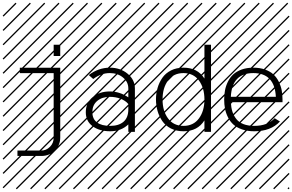

<svg xmlns="http://www.w3.org/2000/svg" viewBox="-23 -978 2168 1424"><path d="M423.8 -646V-562.5H375V-646ZM124 -435.5V-475.6H423.8V43Q423.8 98.1 383.5 138.4Q343.3 178.7 283.2 178.7H106.4V138.7H283.2Q319.3 138.7 347.2 111.3Q375 84 375 43V-435.5ZM526.9 410.6 533.7 417.5 525.4 425.8 518.6 418.9ZM526.9 304.7 533.7 311.5 419.4 425.8 412.6 418.9ZM526.9 198.7 533.7 205.6 313.5 425.8 306.6 418.9ZM526.9 92.3 533.7 99.1 207.5 425.8 200.7 418.9ZM526.9 -13.2 533.7 -6.3 101.6 425.8 94.7 418.9ZM526.9 -119.1 533.7 -112.3 3.4 418 -3.4 411.1ZM526.9 -225.6 533.7 -218.8 3.4 311.5 -3.4 304.7ZM526.9 -331.5 533.7 -324.7 3.4 205.6 -3.4 198.7ZM526.9 -438 533.7 -431.2 3.4 99.1 -3.4 92.3ZM526.9 -543.5 533.7 -536.6 3.4 -6.3 -3.4 -13.2ZM526.9 -649.4 533.7 -642.6 3.4 -112.3 -3.4 -119.1ZM526.9 -755.9 533.7 -749 3.4 -218.8 -3.4 -225.6ZM526.9 -861.8 533.7 -855 3.4 -324.7 -3.4 -331.5ZM516.6 -958 523.4 -951.2 3.4 -431.2 -3.4 -438ZM411.1 -958 418 -951.2 3.4 -536.6 -3.4 -543.5ZM305.2 -958 312 -951.2 3.4 -642.6 -3.4 -649.4ZM198.7 -958 205.6 -951.2 3.4 -749 -3.4 -755.9ZM92.3 -958 99.1 -951.2 3.4 -855 -3.4 -861.8Z M977.5 -321.8V0H928.7V-55.2Q875.5 -4.4 794.4 -4.4Q713.9 -4.4 663.6 -42Q613.3 -79.6 613.3 -145.5Q613.3 -215.3 664.3 -257.6Q715.3 -299.8 791.5 -299.8Q864.7 -299.8 928.7 -255.9V-321.8Q928.7 -370.6 888.9 -403.3Q849.1 -436 792 -436Q726.6 -436 668.5 -392.1L635.3 -421.4Q707.5 -476.1 792 -476.1Q869.1 -476.1 923.3 -431.4Q977.5 -386.7 977.5 -321.8ZM794.4 -44.4Q857.9 -44.4 893.3 -75.2Q928.7 -106 928.7 -167V-206.5Q907.7 -231.9 870.8 -245.8Q834 -259.8 791.5 -259.8Q734.9 -259.8 698.5 -229.7Q662.1 -199.7 662.1 -145.5Q662.1 -95.7 696.3 -70.1Q730.5 -44.4 794.4 -44.4ZM1057.1 410.6 1064 417.5 1055.7 425.8 1048.8 418.9ZM1057.1 304.7 1064 311.5 949.7 425.8 942.9 418.9ZM1057.1 198.7 1064 205.6 843.8 425.8 836.9 418.9ZM1057.1 92.3 1064 99.1 737.8 425.8 731 418.9ZM1057.1 -13.2 1064 -6.3 631.8 425.8 625 418.9ZM1057.1 -119.1 1064 -112.3 533.7 418 526.9 411.1ZM1057.1 -225.6 1064 -218.8 533.7 311.5 526.9 304.7ZM1057.1 -331.5 1064 -324.7 533.7 205.6 526.9 198.7ZM1057.1 -438 1064 -431.2 533.7 99.1 526.9 92.3ZM1057.1 -543.5 1064 -536.6 533.7 -6.3 526.9 -13.2ZM1057.1 -649.4 1064 -642.6 533.7 -112.3 526.9 -119.1ZM1057.1 -755.9 1064 -749 533.7 -218.8 526.9 -225.6ZM1057.1 -861.8 1064 -855 533.7 -324.7 526.9 -331.5ZM1046.9 -958 1053.7 -951.2 533.7 -431.2 526.9 -438ZM941.4 -958 948.2 -951.2 533.7 -536.6 526.9 -543.5ZM835.4 -958 842.3 -951.2 533.7 -642.6 526.9 -649.4ZM729 -958 735.8 -951.2 533.7 -749 526.9 -755.9ZM622.6 -958 629.4 -951.2 533.7 -855 526.9 -861.8Z M1542 0H1493.2V-85Q1442.4 -4.4 1337.9 -4.4Q1285.6 -4.4 1245.1 -24.9Q1204.6 -45.4 1180.9 -79.8Q1157.2 -114.3 1145.5 -155Q1133.8 -195.8 1133.8 -240.2Q1133.8 -284.7 1145.5 -325.4Q1157.2 -366.2 1180.9 -400.6Q1204.6 -435.1 1245.1 -455.6Q1285.6 -476.1 1337.9 -476.1Q1442.4 -476.1 1493.2 -395.5V-646H1542ZM1452.4 -99.6Q1493.2 -154.8 1493.2 -240.2Q1493.2 -325.7 1452.4 -380.9Q1411.6 -436 1337.9 -436Q1264.2 -436 1223.4 -380.9Q1182.6 -325.7 1182.6 -240.2Q1182.6 -154.8 1223.4 -99.6Q1264.2 -44.4 1337.9 -44.4Q1411.6 -44.4 1452.4 -99.6ZM1587.4 410.6 1594.2 417.5 1585.9 425.8 1579.1 418.9ZM1587.4 304.7 1594.2 311.5 1480 425.8 1473.1 418.9ZM1587.4 198.7 1594.2 205.6 1374 425.8 1367.2 418.9ZM1587.4 92.3 1594.2 99.1 1268.1 425.8 1261.2 418.9ZM1587.4 -13.2 1594.2 -6.3 1162.1 425.8 1155.3 418.9ZM1587.4 -119.1 1594.2 -112.3 1064 418 1057.1 411.1ZM1587.4 -225.6 1594.2 -218.8 1064 311.5 1057.1 304.7ZM1587.4 -331.5 1594.2 -324.7 1064 205.6 1057.1 198.7ZM1587.4 -438 1594.2 -431.2 1064 99.1 1057.1 92.3ZM1587.4 -543.5 1594.2 -536.6 1064 -6.3 1057.1 -13.2ZM1587.4 -649.4 1594.2 -642.6 1064 -112.3 1057.1 -119.1ZM1587.4 -755.9 1594.2 -749 1064 -218.8 1057.1 -225.6ZM1587.4 -861.8 1594.2 -855 1064 -324.7 1057.1 -331.5ZM1577.1 -958 1584 -951.2 1064 -431.2 1057.1 -438ZM1471.7 -958 1478.5 -951.2 1064 -536.6 1057.1 -543.5ZM1365.7 -958 1372.6 -951.2 1064 -642.6 1057.1 -649.4ZM1259.3 -958 1266.1 -951.2 1064 -749 1057.1 -755.9ZM1152.8 -958 1159.7 -951.2 1064 -855 1057.1 -861.8Z M1689 -260.3H2022.9Q2013.7 -436 1856 -436Q1698.2 -436 1689 -260.3ZM1689 -220.2Q1690.9 -180.7 1700.7 -150.1Q1710.4 -119.6 1730 -95Q1749.5 -70.3 1783 -57.4Q1816.4 -44.4 1862.8 -44.4Q1960.9 -44.4 2014.2 -101.1L2053.2 -76.7Q1985.8 -4.4 1862.8 -4.4Q1812 -4.4 1772.2 -18.3Q1732.4 -32.2 1708 -54.4Q1683.6 -76.7 1667.7 -108.2Q1651.9 -139.6 1645.8 -171.9Q1639.6 -204.1 1639.6 -240.2Q1639.6 -276.4 1645.8 -308.6Q1651.9 -340.8 1667.2 -372.1Q1682.6 -403.3 1706.5 -425.8Q1730.5 -448.2 1768.8 -462.2Q1807.1 -476.1 1856 -476.1Q1904.8 -476.1 1943.1 -462.2Q1981.4 -448.2 2005.4 -425.8Q2029.3 -403.3 2044.7 -372.1Q2060.1 -340.8 2066.2 -308.6Q2072.3 -276.4 2072.3 -240.2V-220.2ZM2117.7 410.6 2124.5 417.5 2116.2 425.8 2109.4 418.9ZM2117.7 304.7 2124.5 311.5 2010.3 425.8 2003.4 418.9ZM2117.7 198.7 2124.5 205.6 1904.3 425.8 1897.5 418.9ZM2117.7 92.3 2124.5 99.1 1798.3 425.8 1791.5 418.9ZM2117.7 -13.2 2124.5 -6.3 1692.4 425.8 1685.5 418.9ZM2117.7 -119.1 2124.5 -112.3 1594.2 418 1587.4 411.1ZM2117.7 -225.6 2124.5 -218.8 1594.2 311.5 1587.4 304.7ZM2117.7 -331.5 2124.5 -324.7 1594.2 205.6 1587.4 198.7ZM2117.7 -438 2124.5 -431.2 1594.2 99.1 1587.4 92.3ZM2117.7 -543.5 2124.5 -536.6 1594.2 -6.3 1587.4 -13.2ZM2117.7 -649.4 2124.5 -642.6 1594.2 -112.3 1587.4 -119.1ZM2117.7 -755.9 2124.5 -749 1594.2 -218.8 1587.4 -225.6ZM2117.7 -861.8 2124.5 -855 1594.2 -324.7 1587.4 -331.5ZM2107.4 -958 2114.3 -951.2 1594.2 -431.2 1587.4 -438ZM2002 -958 2008.8 -951.2 1594.2 -536.6 1587.4 -543.5ZM1896 -958 1902.8 -951.2 1594.2 -642.6 1587.4 -649.4ZM1789.6 -958 1796.4 -951.2 1594.2 -749 1587.4 -755.9ZM1683.1 -958 1689.9 -951.2 1594.2 -855 1587.4 -861.8Z"/></svg>

Font: AzarMehrMSRS2
Style: Regular
Weight: 1
Designer: Amin Abedi
Version: Version 1.00